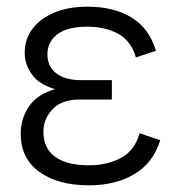

<svg xmlns="http://www.w3.org/2000/svg" viewBox="-20 -543 527 575"><path d="M247 12Q153 12 97.5 -28.5Q42 -69 42 -142Q42 -188 67 -224.5Q92 -261 145 -276Q97 -290 75.5 -320Q54 -350 54 -385Q54 -426 77.5 -457Q101 -488 143 -505.5Q185 -523 242 -523Q321 -523 374 -490.5Q427 -458 447 -391L387 -371Q373 -420 334.5 -441.5Q296 -463 241 -463Q182 -463 152 -440.5Q122 -418 122 -380Q122 -344 148.5 -323.5Q175 -303 222 -303H315V-245H219Q165 -245 137.5 -216Q110 -187 110 -149Q110 -99 145 -73.5Q180 -48 246 -48Q302 -48 343 -70.5Q384 -93 398 -144L460 -123Q438 -54 381.5 -21Q325 12 247 12Z"/></svg>

Font: TikTok Sans 24pt Light
Style: Regular
Weight: 300
Version: Version 4.000